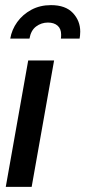

<svg xmlns="http://www.w3.org/2000/svg" viewBox="-20 -729 333 749"><path d="M2.5 0 90 -493H191L103.5 0ZM179 -709Q235.5 -709 264.2 -678.5Q293 -648 293 -605.5Q293 -597 292.2 -590.5Q291.5 -584 290.5 -578.5H217.5Q218.5 -584 218.5 -594Q218.5 -617 204.5 -629Q190.5 -641 167 -641Q141.5 -641 121 -625.8Q100.5 -610.5 95 -578.5H20Q26 -613.5 47.2 -643Q68.5 -672.5 102.2 -690.8Q136 -709 179 -709Z"/></svg>

Font: Cabin Condensed Medium
Style: Italic
Weight: 500
Width: 3
Italic angle: -10°
Designer: Pablo Impallari
Foundry: Pablo Impallari. http://www.impallari.com Igino Marini. http://www.ikern.com
Version: Version 3.001; ttfautohint (v1.8.3)